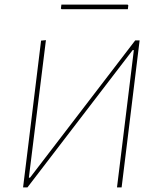

<svg xmlns="http://www.w3.org/2000/svg" viewBox="-20 -812 680 832"><path d="M533 -792 536 -789 534 -772H247L244 -775L246 -792ZM80 0 104 -195 158 -636 179 -638 105 -42H110L566 -637H585L531 -195L507 0H487L511 -195L560 -595H555L99 0Z"/></svg>

Font: Alegreya Sans Thin
Style: Italic
Weight: 100
Italic angle: -7°
Designer: Juan Pablo del Peral
Foundry: Huerta Tipografica
Version: Version 2.007